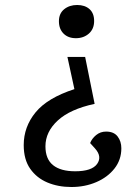

<svg xmlns="http://www.w3.org/2000/svg" viewBox="-20 -541 552 769"><path d="M359 -125Q261 -104 211.5 -58.5Q162 -13 162 45Q162 96 192.5 120.5Q223 145 281 145Q348 145 369 115.5Q390 86 360 53L341 32Q348 14 365 0Q382 -14 405 -14Q436 -14 451 5.5Q466 25 466 53Q466 99 438.5 134Q411 169 365.5 188.5Q320 208 266 208Q213 208 170 190Q127 172 101 135Q75 98 75 40Q75 -33 122.5 -91Q170 -149 278 -184L250 -313H321ZM357 -457Q357 -425 336 -406.5Q315 -388 284 -388Q253 -388 234.5 -406.5Q216 -425 216 -456Q216 -487 237 -504Q258 -521 289 -521Q320 -521 338.5 -504.5Q357 -488 357 -457Z"/></svg>

Font: Literata 7pt
Style: Italic
Weight: 400
Italic angle: -2°
Designer: Latin by Veronika Burian and Jose Scaglione. Greek by Irene Vlachou. Cyrillic by Vera Evstafieva
Foundry: TypeTogether
Version: Version 3.002